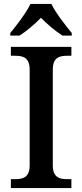

<svg xmlns="http://www.w3.org/2000/svg" viewBox="-20 -951 416 971"><path d="M32 -784V-771H79C114 -793 157 -830 187 -861C217 -830 261 -793 296 -771H343V-784C312 -822 261 -886 240 -931H134C113 -886 63 -822 32 -784ZM35 0H341V-45H320C280 -45 247 -54 247 -115V-599C247 -660 280 -669 320 -669H341V-714H35V-669H56C97 -669 130 -660 130 -599V-115C130 -54 97 -45 56 -45H35Z"/></svg>

Font: Noto Serif Vithkuqi Medium
Style: Regular
Weight: 500
Version: Version 1.005